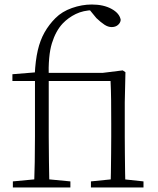

<svg xmlns="http://www.w3.org/2000/svg" viewBox="-20 -831 702 851"><path d="M37 0V-27L154 -38H177L292 -27V0ZM131 0Q133 -56 134 -113Q135 -170 135 -226V-472H35V-502L158 -512L134 -500Q137 -563 147.5 -608Q158 -653 177.5 -687.5Q197 -722 226 -751Q255 -780 299 -795.5Q343 -811 387 -811Q439 -811 474.5 -791.5Q510 -772 515 -743Q514 -730 503 -720.5Q492 -711 475 -711Q459 -711 443 -721.5Q427 -732 407 -751L375 -790V-797H392V-786Q349 -785 316 -769Q283 -753 258 -727Q227 -694 210 -639Q193 -584 196 -484V-226Q196 -170 197 -113Q198 -56 199 0ZM383 0V-27L492 -38H513L616 -27V0ZM470 0Q471 -24 471.5 -64.5Q472 -105 472.5 -149Q473 -193 473 -226V-285Q473 -342 472.5 -386.5Q472 -431 470 -472H166V-508H435L524 -519L536 -511L533 -377V-226Q533 -193 533.5 -149Q534 -105 534.5 -64.5Q535 -24 536 0Z"/></svg>

Font: Noto Serif TC
Style: Regular
Weight: 200
Designer: Ryoko NISHIZUKA 西塚涼子 (kana & ideographs); Frank Grießhammer (Latin, Greek & Cyrillic); Wenlong ZHANG 张文龙 (bopomofo); San
Foundry: Adobe
Version: Version 2.001;hotconv 1.1.0;makeotfexe 2.6.0